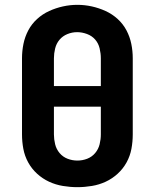

<svg xmlns="http://www.w3.org/2000/svg" viewBox="-20 -766 640 794"><path d="M300 8Q270 8 240 3Q210 -2 183 -14.5Q156 -27 133.5 -47.5Q111 -68 96.5 -94.5Q82 -121 76.5 -150.5Q71 -180 71 -210V-525Q71 -555 77 -584.5Q83 -614 97 -640.5Q111 -667 133.5 -687.5Q156 -708 183.5 -720.5Q211 -733 240.5 -739.5Q270 -746 300 -746Q330 -746 359.5 -739.5Q389 -733 416.5 -720.5Q444 -708 466.5 -687.5Q489 -667 503 -640.5Q517 -614 523 -584.5Q529 -555 529 -525V-210Q529 -180 523.5 -150.5Q518 -121 503.5 -94.5Q489 -68 466.5 -47.5Q444 -27 417 -14.5Q390 -2 360 3Q330 8 300 8ZM203 -410H397V-525Q397 -545 392 -566Q387 -587 373.5 -602.5Q360 -618 339.5 -625.5Q319 -633 299 -633Q278 -633 258.5 -625Q239 -617 226 -601.5Q213 -586 208 -565.5Q203 -545 203 -525ZM300 -102Q321 -102 340.5 -109.5Q360 -117 373.5 -133Q387 -149 392 -169.5Q397 -190 397 -210V-325H203V-210Q203 -190 208 -169.5Q213 -149 226.5 -133Q240 -117 259.5 -109.5Q279 -102 300 -102Z"/></svg>

Font: Iosevka Curly XBdEx
Style: Regular
Weight: 800
Width: 7
Monospace: yes
Designer: Belleve Invis
Foundry: Belleve Invis
Version: Version 11.1.0; ttfautohint (v1.8.3)